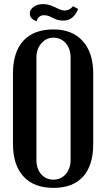

<svg xmlns="http://www.w3.org/2000/svg" viewBox="-20 -903 520 933"><path d="M240 -760Q331 -760 382 -703.5Q433 -647 433 -546V-204Q433 -99 383.5 -44.5Q334 10 240 10Q145 10 94 -45.5Q43 -101 43 -204V-546Q43 -650 93.5 -705Q144 -760 240 -760ZM240 -30Q276 -30 299.5 -57Q323 -84 323 -126V-624Q323 -666 299.5 -693Q276 -720 240 -720Q205 -720 181 -692.5Q157 -665 157 -624V-126Q157 -83 180 -56.5Q203 -30 240 -30ZM125 -838Q125 -856 143.5 -869.5Q162 -883 187 -883Q210 -883 229 -875.5Q248 -868 264 -860Q280 -852 294 -852Q318 -852 335 -873L360 -859Q336 -803 289 -803Q266 -803 251 -809.5Q236 -816 223 -822.5Q210 -829 193 -829Q180 -829 170.5 -821Q161 -813 158 -800Q125 -810 125 -838Z"/></svg>

Font: Girassol
Style: Regular
Weight: 400
Width: 3
Designer: Liam Spradlin
Version: Version 1.004